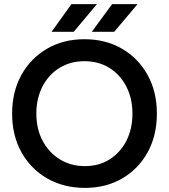

<svg xmlns="http://www.w3.org/2000/svg" viewBox="-20 -903 823 935"><path d="M394 12Q290 12 210 -34Q130 -80 84.5 -161.5Q39 -243 39 -350Q39 -456 84 -537.5Q129 -619 208.5 -665.5Q288 -712 391 -712Q495 -712 574.5 -665.5Q654 -619 699 -537.5Q744 -456 744 -350Q744 -243 699 -161.5Q654 -80 575 -34Q496 12 394 12ZM394 -94Q462 -94 514 -127Q566 -160 595.5 -217.5Q625 -275 625 -350Q625 -424 595 -482Q565 -540 512.5 -572.5Q460 -605 391 -605Q323 -605 270 -572.5Q217 -540 187 -482Q157 -424 157 -350Q157 -275 187.5 -217.5Q218 -160 271.5 -127Q325 -94 394 -94ZM427 -748 526 -883H650L536 -748ZM231 -748 328 -883H452L339 -748Z"/></svg>

Font: Figtree SemiBold
Style: Regular
Weight: 600
Designer: Erik Kennedy
Foundry: Erik Kennedy
Version: Version 2.001; ttfautohint (v1.8.4.7-5d5b);gftools[0.9.27]